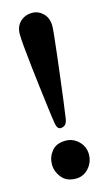

<svg xmlns="http://www.w3.org/2000/svg" viewBox="-104 -665 396 714"><g transform="rotate(-15 94.0 -308.0)"><path d="M89.8 -185.5Q77.1 -185.5 73.2 -207Q69.3 -229.5 64.5 -267.6Q59.6 -305.7 54.2 -350.6Q48.8 -395.5 43.9 -438.5Q39.1 -481.4 36.1 -514.6Q33.2 -547.9 33.2 -561.5Q33.2 -591.8 51.8 -609.4Q70.3 -627 97.7 -627Q122.1 -627 140.1 -608.9Q158.2 -590.8 158.2 -560.5Q158.2 -552.7 155.3 -523.9Q152.3 -495.1 147.5 -454.1Q142.6 -413.1 137.2 -368.7Q131.8 -324.2 126.5 -283.7Q121.1 -243.2 117.2 -215.8Q113.3 -185.5 89.8 -185.5ZM96.7 10.7Q60.5 10.7 42 -12.7Q23.4 -36.1 23.4 -63.5Q23.4 -90.8 41 -113.3Q58.6 -135.7 94.7 -135.7Q124 -135.7 145 -114.7Q166 -93.8 166 -64.5Q166 -34.2 146 -11.7Q126 10.7 96.7 10.7Z"/></g></svg>

Font: Crimson Text
Style: Bold
Weight: 700
Designer: Sebastian Kosch
Foundry: Sebastian Kosch
Version: Version 1.100